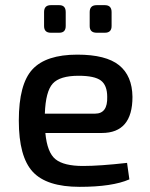

<svg xmlns="http://www.w3.org/2000/svg" viewBox="-20 -713 583 745"><path d="M210 -586H177Q151 -586 151 -612V-666Q151 -693 177 -693H210Q235 -693 235 -666V-612Q235 -586 210 -586ZM387 -586H355Q328 -586 328 -612V-666Q328 -693 355 -693H387Q413 -693 413 -666V-612Q413 -586 387 -586ZM375 -197H156Q163 -121 195.5 -95Q228 -69 302 -69Q367 -69 473 -81L482 -17Q416 12 289 12Q161 12 107 -46.5Q53 -105 53 -245Q53 -387 106 -444Q159 -501 280 -501Q391 -501 442 -460Q493 -419 494 -337Q494 -197 375 -197ZM154 -272H349Q398 -272 396 -337Q396 -382 371.5 -400.5Q347 -419 285 -419Q212 -419 184.5 -388.5Q157 -358 154 -272Z"/></svg>

Font: Exo 2.0 Medium
Style: Regular
Weight: 500
Designer: Natanael Gama
Version: Version 1.001;PS 001.001;hotconv 1.0.70;makeotf.lib2.5.58329